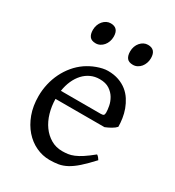

<svg xmlns="http://www.w3.org/2000/svg" viewBox="-166 -759 793 872"><g transform="rotate(30 231.0 -323.5)"><path d="M242.2 -417.5Q216.8 -417.5 195.6 -407.7Q174.3 -397.9 158 -380.1Q141.6 -362.3 130.6 -337.6Q119.6 -313 115.2 -283.2H324.2Q335.4 -283.2 339.1 -286.9Q342.8 -290.5 342.8 -300.8Q342.8 -314 339.1 -333.7Q335.4 -353.5 324.5 -372.3Q313.5 -391.1 293.7 -404.3Q273.9 -417.5 242.2 -417.5ZM422.9 -272Q414.1 -262.2 399.4 -253.9Q384.8 -245.6 369.1 -239.3H112.3Q112.8 -201.2 122.8 -166.7Q132.8 -132.3 151.6 -106.2Q170.4 -80.1 197 -64.5Q223.6 -48.8 256.8 -48.8Q272 -48.8 286.4 -50.8Q300.8 -52.7 317.4 -59.6Q334 -66.4 354.2 -79.6Q374.5 -92.8 401.9 -115.2Q408.2 -111.8 412.8 -105.5Q417.5 -99.1 419.9 -95.2Q387.2 -59.6 362.5 -37.8Q337.9 -16.1 316.2 -4.4Q294.4 7.3 273.2 11Q252 14.6 227.1 14.6Q189.5 14.6 155.5 -1.5Q121.6 -17.6 95.7 -47.1Q69.8 -76.7 54.4 -118.4Q39.1 -160.2 39.1 -211.9Q39.1 -244.6 46.4 -276.4Q53.7 -308.1 67.6 -336.4Q81.5 -364.7 101.6 -388.7Q121.6 -412.6 147 -430.2Q157.7 -437.5 171.1 -444.6Q184.6 -451.7 199.2 -457Q213.9 -462.4 228.3 -465.6Q242.7 -468.8 255.9 -468.8Q287.6 -468.8 312.5 -460Q337.4 -451.2 356 -436.3Q374.5 -421.4 387.2 -401.6Q399.9 -381.8 408 -359.9Q416 -337.9 419.4 -315.2Q422.9 -292.5 422.9 -272ZM395.5 -615.7Q395.5 -602.1 391.1 -589.8Q386.7 -577.6 379.2 -568.6Q371.6 -559.6 361.3 -554.2Q351.1 -548.8 338.9 -548.8Q316.9 -548.8 307.4 -561Q297.9 -573.2 297.9 -595.7Q297.9 -609.4 302.2 -621.6Q306.6 -633.8 314.5 -642.8Q322.3 -651.9 332.3 -657Q342.3 -662.1 354 -662.1Q395.5 -662.1 395.5 -615.7ZM200.2 -615.7Q200.2 -602.1 195.8 -589.8Q191.4 -577.6 183.8 -568.6Q176.3 -559.6 166 -554.2Q155.8 -548.8 143.6 -548.8Q121.6 -548.8 112.1 -561Q102.5 -573.2 102.5 -595.7Q102.5 -609.4 106.9 -621.6Q111.3 -633.8 119.1 -642.8Q127 -651.9 137 -657Q147 -662.1 158.7 -662.1Q200.2 -662.1 200.2 -615.7Z"/></g></svg>

Font: Gentium Plus Phon
Style: Regular
Weight: 400
Designer: J. Victor Gaultney, Annie Olsen, Iska Routamaa, Becca Hirsbrunner
Foundry: SIL International
Version: Version 5.000